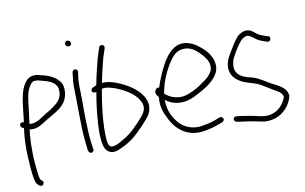

<svg xmlns="http://www.w3.org/2000/svg" viewBox="-88 -883 1996 1255"><g transform="rotate(-10 910.0 -256.0)"><path d="M32 -201 45 -194C37 -138 34 -76 37 -14C40 46 43 101 53 150C58 174 67 183 81 193C100 207 121 177 102 163L94 158C86 145 84 119 81 99C71 26 69 -67 76 -146L80 -180H82C114 -173 146 -187 167 -201C179 -209 192 -216 204 -224C250 -252 312 -278 337 -332C352 -364 357 -415 338 -445C312 -485 265 -506 214 -516C199 -520 187 -525 169 -523C151 -523 133 -515 121 -503C64 -446 65 -332 51 -232C46 -235 42 -235 37 -234C19 -230 21 -209 32 -201ZM85 -216C87 -233 89 -251 92 -268C102 -335 102 -412 131 -458C143 -475 149 -487 170 -487C185 -489 195 -484 209 -481C249 -471 308 -456 314 -405C319 -351 292 -324 262 -302C239 -283 213 -271 191 -256C179 -248 167 -241 154 -232C135 -222 114 -212 88 -215C87 -215 86 -215 85 -216Z M405 -690C405 -679 415 -670 426 -670C437 -670 444 -677 444 -688C444 -699 434 -709 423 -709C412 -709 405 -701 405 -690ZM414 -370C414 -347 415 -324 415 -298C415 -272 415 -245 416 -216L418 -128C419 -88 426 -15 430 15L433 26C434 31 437 34 441 37C454 47 471 33 468 18L466 8C465 1 462 -16 459 -43C451 -123 451 -214 451 -298C451 -324 450 -348 450 -371C448 -408 449 -445 454 -475L457 -494C458 -499 456 -504 453 -508C443 -521 424 -515 421 -500L419 -480C414 -448 412 -410 414 -370Z M524 -367C516 -347 538 -340 552 -346C537 -262 525 -166 525 -69C528 -16 531 33 565 52C591 67 619 59 644 46C677 33 708 13 737 -9C764 -30 846 -112 862 -143C871 -161 876 -179 876 -197C876 -215 871 -234 861 -253C841 -293 798 -328 757 -351C719 -372 667 -396 617 -398C611 -398 605 -398 598 -397C607 -444 618 -491 629 -533C634 -553 639 -572 646 -590L655 -618C656 -623 656 -627 654 -632C648 -646 624 -644 621 -630L612 -602C605 -583 599 -563 594 -542C583 -496 570 -448 561 -398C560 -395 560 -388 557 -388L533 -377C528 -375 526 -372 524 -367ZM561 -70C561 -173 575 -271 591 -360C599 -361 607 -362 616 -362C633 -361 653 -356 674 -349C733 -327 802 -289 829 -236C836 -222 840 -209 840 -197C840 -185 837 -173 830 -160C823 -147 806 -126 779 -98C752 -69 730 -49 715 -38C700 -26 685 -16 670 -8C648 5 626 20 599 23C559 30 563 -34 561 -70Z M934 -287C925 -270 938 -253 948 -243V-240C944 -183 953 -149 975 -107C1013 -19 1088 45 1198 29C1231 24 1264 16 1291 6L1329 -8C1334 -10 1337 -14 1339 -18C1347 -34 1329 -45 1316 -42L1278 -27C1254 -18 1224 -12 1194 -7C1132 3 1078 -20 1045 -56C1011 -93 983 -145 983 -217C1007 -198 1035 -185 1073 -182C1123 -178 1169 -198 1204 -218C1256 -245 1318 -282 1344 -338C1367 -397 1336 -452 1304 -486C1275 -516 1239 -544 1201 -555C1126 -576 1078 -532 1042 -479C1012 -434 981 -366 961 -302C946 -308 938 -296 934 -287ZM986 -258 988 -266C999 -336 1034 -409 1065 -456C1089 -492 1113 -518 1152 -523C1207 -531 1245 -497 1277 -462C1300 -437 1329 -396 1311 -352C1298 -324 1270 -300 1242 -283C1210 -258 1174 -239 1134 -225C1077 -205 1019 -227 986 -258Z M1412 -26C1399 -17 1406 2 1420 5L1436 8C1464 11 1488 16 1513 19C1542 23 1573 32 1602 36C1673 40 1727 10 1762 -39C1773 -55 1788 -83 1790 -104C1786 -138 1765 -158 1740 -173C1730 -180 1718 -187 1703 -194C1660 -214 1622 -247 1574 -261L1535 -271C1499 -283 1463 -305 1463 -353C1467 -401 1476 -412 1506 -462C1526 -494 1542 -514 1553 -522C1570 -534 1585 -540 1603 -531L1625 -516C1642 -501 1662 -491 1688 -482L1709 -475C1731 -466 1743 -505 1721 -509L1699 -516C1686 -521 1674 -525 1664 -530C1646 -540 1634 -554 1616 -564C1588 -577 1564 -571 1538 -554C1523 -544 1505 -520 1483 -484C1461 -448 1444 -421 1438 -404C1431 -386 1428 -369 1427 -354C1427 -300 1459 -272 1491 -253C1525 -233 1569 -227 1606 -211C1641 -192 1681 -165 1720 -143C1738 -133 1747 -123 1754 -103C1737 -51 1697 -10 1643 -1C1597 7 1556 -11 1516 -17C1492 -20 1467 -26 1441 -28L1426 -30C1421 -31 1416 -29 1412 -26Z"/></g></svg>

Font: Stray Cat
Style: Cn
Weight: 400
Version: Version 1.0